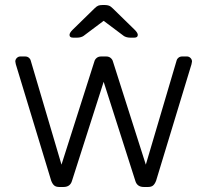

<svg xmlns="http://www.w3.org/2000/svg" viewBox="-20 -745 826 765"><path d="M684 -505Q685 -510 691 -515Q697 -520 706 -520H725Q733 -520 739 -514Q745 -508 745 -500L743 -489L602 -25Q597 -12 590 -6Q583 0 570 0H553Q526 0 519 -25L393 -419L267 -25Q260 0 233 0H216Q203 0 196 -6Q189 -12 184 -25L43 -489L41 -500Q41 -508 47 -514Q53 -520 61 -520H80Q89 -520 95 -515Q101 -510 102 -505L225 -89L356 -500Q358 -508 365 -514Q372 -520 383 -520H403Q414 -520 421 -514Q428 -508 430 -500L561 -89ZM430 -711 517 -626Q529 -614 529 -606Q529 -595 515 -595H498Q491 -595 484 -597Q477 -599 473 -602L393 -662L313 -602Q309 -599 302 -597Q295 -595 288 -595H271Q257 -595 257 -606Q257 -614 269 -626L356 -711Q365 -720 371.5 -722.5Q378 -725 388 -725H398Q407 -725 414 -722.5Q421 -720 430 -711Z"/></svg>

Font: Rubik
Style: Regular
Weight: 300
Designer: Hubert & Fischer
Foundry: Hubert & Fischer
Version: Version 1.100